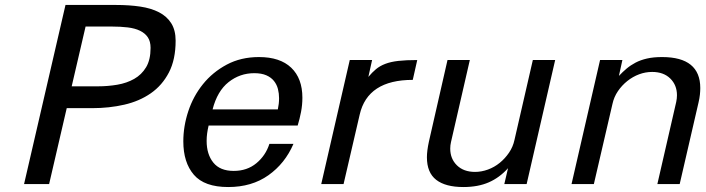

<svg xmlns="http://www.w3.org/2000/svg" viewBox="-20 -742 2846 774"><path d="M688 -578Q688 -502 661 -450Q634 -398 588 -366Q542 -334 481 -320Q420 -306 352 -306H249L178 0H77L244 -722H448Q501 -722 545 -715.5Q589 -709 621 -692.5Q653 -676 670.5 -648Q688 -620 688 -578ZM375 -394Q415 -394 453 -400.5Q491 -407 521 -424Q551 -441 569 -471Q587 -501 587 -549Q587 -575 576 -591.5Q565 -608 544.5 -618Q524 -628 495 -631.5Q466 -635 431 -635H325L269 -394Z M719 -172Q719 -233 739 -293.5Q759 -354 798 -402.5Q837 -451 894 -481.5Q951 -512 1024 -512Q1109 -512 1154 -469Q1199 -426 1199 -348Q1199 -319 1193.5 -290.5Q1188 -262 1180 -236H821Q817 -219 815 -204Q813 -189 813 -174Q813 -120 840 -86.5Q867 -53 922 -53Q976 -53 1013.5 -84Q1051 -115 1066 -162H1163Q1129 -83 1062 -35.5Q995 12 900 12Q804 12 761.5 -37.5Q719 -87 719 -172ZM1100 -301Q1105 -324 1105 -346Q1105 -365 1100.5 -383Q1096 -401 1084.5 -415.5Q1073 -430 1053.5 -438.5Q1034 -447 1005 -447Q947 -447 901.5 -411Q856 -375 837 -301Z M1390 -500H1480L1465 -432Q1480 -450 1495.5 -463Q1511 -476 1533 -484.5Q1555 -493 1586 -496.5Q1617 -500 1662 -500L1644 -420Q1462 -420 1430 -280L1365 0H1275Z M1701 -108Q1701 -134 1709 -171L1784 -500H1874L1798 -169Q1795 -156 1795 -143Q1795 -102 1822 -75.5Q1849 -49 1895 -49Q1921 -49 1947 -58.5Q1973 -68 1994.5 -85.5Q2016 -103 2032 -126.5Q2048 -150 2054 -178L2128 -500H2218L2103 0H2013L2028 -64Q1994 -26 1950.5 -7Q1907 12 1848 12Q1776 12 1738.5 -17Q1701 -46 1701 -108Z M2399 -500H2489L2475 -436Q2490 -452 2506 -465.5Q2522 -479 2542 -489.5Q2562 -500 2588 -506Q2614 -512 2649 -512Q2803 -512 2803 -387Q2803 -375 2801.5 -360.5Q2800 -346 2796 -329L2720 0H2630L2706 -331Q2709 -345 2709 -358Q2709 -399 2682 -425.5Q2655 -452 2609 -452Q2582 -452 2556.5 -442.5Q2531 -433 2509 -415.5Q2487 -398 2471 -374.5Q2455 -351 2449 -323L2374 0H2284Z"/></svg>

Font: Perun
Style: Italic
Weight: 400
Italic angle: -12°
Foundry: Copyright (c) Stefan Peev, Context Ltd, 2016
Version: Version 1.027